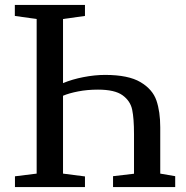

<svg xmlns="http://www.w3.org/2000/svg" viewBox="-20 -763 760 783"><path d="M633.5 -55 694.5 -44.5V0H441V-44.5L526.5 -54.5V-216.5Q526.5 -280 519 -315.8Q511.5 -351.5 479.8 -374.5Q448 -397.5 379.5 -397.5Q336 -397.5 298.8 -390.2Q261.5 -383 237 -372.5V-55L326.5 -43.5V0H41V-44L129.5 -55V-685.5L40.5 -698V-743H326.5V-698L237 -685.5V-424Q274 -439.5 320.2 -448.5Q366.5 -457.5 408.5 -457.5Q503.5 -457.5 553 -428Q602.5 -398.5 618 -353Q633.5 -307.5 633.5 -244Z"/></svg>

Font: Merriweather 12pt
Style: Regular
Weight: 400
Designer: Eben Sorkin
Foundry: Eben Sorkin
Version: Version 2.100